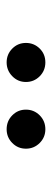

<svg xmlns="http://www.w3.org/2000/svg" viewBox="196 -966 160 593"><g transform="rotate(-90 276.5 -670.0)"><path d="M379.9 -610.4Q354.5 -610.4 336.9 -627.9Q319.3 -645.5 319.3 -670.4Q319.3 -695.3 337.2 -712.6Q355 -730 379.9 -730Q404.8 -730 422.4 -712.6Q439.9 -695.3 439.9 -670.4Q439.9 -645.5 422.6 -627.9Q405.3 -610.4 379.9 -610.4ZM173.3 -610.4Q148.4 -610.4 130.9 -627.9Q113.3 -645.5 113.3 -670.4Q113.3 -695.3 130.9 -712.6Q148.4 -730 173.3 -730Q198.7 -730 216.3 -712.6Q233.9 -695.3 233.9 -670.4Q233.9 -645.5 216.3 -627.9Q198.7 -610.4 173.3 -610.4Z"/></g></svg>

Font: Inter Cardless Display
Style: Regular
Weight: 400
Designer: Rasmus Andersson
Foundry: rsms
Version: Version 4.001;git-9221beed3